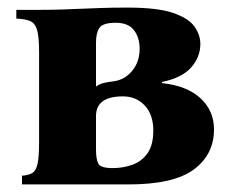

<svg xmlns="http://www.w3.org/2000/svg" viewBox="-20 -486 614 506"><path d="M38 0V-23Q55 -24 65 -30Q75 -36 79 -54.5Q83 -73 83 -110V-350Q83 -388 78 -406Q73 -424 60.5 -430Q48 -436 23 -437V-460H78Q117 -460 144.5 -461Q172 -462 196 -463Q220 -464 248 -465Q276 -466 316 -466Q395 -466 436 -452Q477 -438 492.5 -416Q508 -394 508 -370Q508 -336 484 -308.5Q460 -281 407 -270V-267Q473 -260 508.5 -227Q544 -194 544 -145Q544 -79 491 -39.5Q438 0 319 0ZM233 -258Q243 -265 254 -267.5Q265 -270 281 -272Q309 -276 328.5 -299.5Q348 -323 348 -358Q348 -387 333 -406.5Q318 -426 285 -426Q251 -426 242 -412.5Q233 -399 233 -374ZM277 -43Q305 -43 329.5 -52Q354 -61 369 -82.5Q384 -104 384 -142Q384 -184 361.5 -208Q339 -232 304 -232Q233 -232 233 -180V-91Q233 -67 239 -55Q245 -43 277 -43Z"/></svg>

Font: Bona Nova SC
Style: Bold
Weight: 700
Designer: Mateusz Machalski
Foundry: Capitalics
Version: Version 4.001; ttfautohint (v1.8.4.7-5d5b)